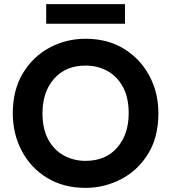

<svg xmlns="http://www.w3.org/2000/svg" viewBox="-20 -904 830 931"><path d="M42 0ZM42 0ZM395 7Q288 7 208.5 -41.5Q129 -90 85.5 -172.5Q42 -255 42 -355Q42 -467 90.5 -548Q139 -629 219.5 -672.5Q300 -716 395 -716Q502 -716 581 -667.5Q660 -619 704 -537Q748 -455 748 -355Q748 -238 697.5 -157Q647 -76 566 -34.5Q485 7 395 7ZM395 -124Q492 -124 548 -188Q604 -252 604 -355Q604 -431 576 -482.5Q548 -534 500.5 -560Q453 -586 395 -586Q298 -586 242 -522Q186 -458 186 -355Q186 -279 214 -227.5Q242 -176 289.5 -150Q337 -124 395 -124ZM586 -789H204V-884H586Z"/></svg>

Font: Ulagadi Sans SemiBold
Style: Regular
Weight: 600
Designer: Ninad Kale (Devanagari), Jonny Pinhorn (Latin)
Foundry: Indian Type Foundry
Version: Version 3.01;March 29, 2020;FontCreator 12.0.0.2522 64-bit; 